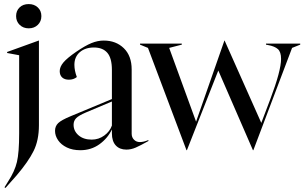

<svg xmlns="http://www.w3.org/2000/svg" viewBox="-20 -722 1493 942"><path d="M2 197 20 168Q52 119 63 73Q74 27 74 -68V-451L15 -462V-467L170 -523H171V-108Q171 -34 145 18.5Q119 71 62 138L7 200ZM59 -643Q59 -669 76 -685.5Q93 -702 121 -702Q148 -702 165.5 -685.5Q183 -669 183 -643Q183 -617 165.5 -600Q148 -583 121 -583Q94 -583 76.5 -600Q59 -617 59 -643Z M250 -80Q250 -103 265.5 -118Q281 -133 327 -152L529 -236V-379Q529 -437 506.5 -463Q484 -489 441 -489Q398 -489 371.5 -466Q345 -443 345 -404Q345 -376 357 -344Q341 -331 318 -331Q297 -331 285 -342Q273 -353 273 -373Q273 -394 291 -415.5Q309 -437 354 -468Q398 -498 428.5 -510.5Q459 -523 489 -523Q549 -523 587.5 -485.5Q626 -448 626 -381V-66Q626 -48 637.5 -36.5Q649 -25 666 -25Q685 -25 708 -35V-30Q669 -8 646 2Q623 12 600 12Q567 12 548 -8.5Q529 -29 529 -68V-87Q508 -43 467.5 -14Q427 15 374 15Q336 15 308 1.5Q280 -12 265 -34Q250 -56 250 -80ZM430 -37Q464 -37 491.5 -57Q519 -77 529 -106V-224L401 -170Q366 -155 353.5 -142Q341 -129 341 -110Q341 -79 365.5 -58Q390 -37 430 -37Z M706 -487 667 -503V-508H872V-503L810 -487L942 -125L1081 -523H1082L1262 -119L1306 -235Q1359 -375 1359 -433Q1359 -467 1343.5 -481Q1328 -495 1295 -501L1285 -503V-508H1453V-503L1413 -487L1223 15H1221L1051 -376L897 15H895Z"/></svg>

Font: Nyght Serif
Style: Regular
Weight: 400
Designer: Maksym Kobuzan
Version: Version 0.410